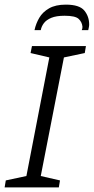

<svg xmlns="http://www.w3.org/2000/svg" viewBox="-26 -809 405 829"><path d="M-6 0 -1 -30 88 -49 187 -561 106 -580 112 -610H345L340 -580L250 -561L150 -49L233 -30L228 0ZM123 -679Q129 -707 143.5 -732Q158 -757 186 -773Q214 -789 258 -789Q317 -789 338 -763.5Q359 -738 359 -703Q359 -697 357.5 -690.5Q356 -684 355 -679H327Q329 -683 329.5 -686.5Q330 -690 330 -694Q328 -714 313.5 -727.5Q299 -741 253 -741Q217 -741 195.5 -732Q174 -723 163.5 -709Q153 -695 150 -679Z"/></svg>

Font: Manuale Light
Style: Italic
Weight: 300
Italic angle: -11°
Version: Version 1.002